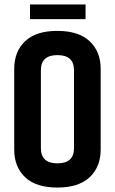

<svg xmlns="http://www.w3.org/2000/svg" viewBox="-20 -834 517 864"><path d="M313 -518Q313 -586 238.5 -586Q164 -586 164 -518V-167Q164 -99 238.5 -99Q313 -99 313 -167ZM44 -524Q44 -602 93 -648.5Q142 -695 238 -695Q334 -695 383.5 -648.5Q433 -602 433 -524V-161Q433 -83 383.5 -36.5Q334 10 238 10Q142 10 93 -36.5Q44 -83 44 -161ZM115 -814H365V-748H115Z"/></svg>

Font: Khand SemiBold
Style: Regular
Weight: 600
Designer: Devanagari: Sanchit Sawaria, Jyotish Sonowal; Latin: Satya Rajpurohit
Foundry: Indian Type Foundry
Version: Version 1.101;PS 1.0;hotconv 1.0.78;makeotf.lib2.5.61930; tt